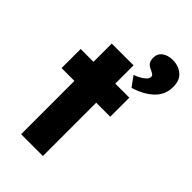

<svg xmlns="http://www.w3.org/2000/svg" viewBox="-248 -913 996 996"><g transform="rotate(45 250.0 -414.5)"><path d="M115 0V-391H21V-531H115V-665H275V-531H378V-391H275V0ZM350 -575 310 -630Q323 -634 340 -643Q357 -652 369.5 -663.5Q382 -675 382 -688Q382 -696 376 -700.5Q370 -705 358 -711Q337 -719 328 -731.5Q319 -744 319 -764Q319 -796 342 -812.5Q365 -829 400 -829Q442 -829 471 -804.5Q500 -780 500 -732Q500 -674 459.5 -635Q419 -596 350 -575Z"/></g></svg>

Font: Lexend Deca
Style: Bold
Weight: 700
Designer: Bonnie Shaver-Troup, Thomas Jockin
Foundry: Lexend
Version: Version 1.008; ttfautohint (v1.8.4.7-5d5b)